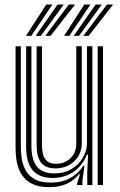

<svg xmlns="http://www.w3.org/2000/svg" viewBox="-20 -800 517 830"><path d="M192.9 9.1Q151.4 9.1 124.4 -2.8Q97.4 -14.8 81.8 -34.3Q66.1 -53.7 58.8 -76.5Q51.4 -99.3 49.4 -121.5Q47.3 -143.7 47.3 -160.6V-600H70.1V-164.7Q70.1 -144.5 73.4 -118.3Q76.7 -92.1 88.9 -67.5Q101.1 -42.8 127.4 -26.8Q153.8 -10.7 200 -10.7Q247.9 -10.7 282.9 -29.9Q317.9 -49.2 340.1 -83.4H345.4L336.5 -21.5V0H313.6L313.4 -6.8L325.7 -46.6H321.3Q297.4 -17.5 265.5 -4.2Q233.5 9.1 192.9 9.1ZM402.3 0V-600H425.3V0ZM220.1 -72.1Q190.7 -72.1 174.1 -82.6Q157.6 -93.1 149.9 -109.1Q142.3 -125.2 140.4 -142.4Q138.4 -159.5 138.4 -172.8V-600H161.3V-174Q161.3 -156.6 164.8 -137.5Q168.4 -118.5 181.6 -105.2Q194.8 -91.9 223.4 -91.9Q246.8 -91.9 266.4 -102.4Q286 -112.9 297.8 -132.4Q309.7 -151.9 309.7 -178.8V-600H333.6V-180.9Q333.6 -149.5 318.7 -124.9Q303.7 -100.2 278.1 -86.1Q252.5 -72.1 220.1 -72.1ZM206.6 -30.7Q149.2 -31.1 121.1 -64.3Q93 -97.5 93 -166V-600H115.8V-168.8Q115.8 -109.5 139.4 -80Q162.9 -50.4 214.6 -50.4Q257.1 -50.4 288.9 -69.2Q320.7 -88.1 338.3 -118.3Q356 -148.6 356 -182.7V-600H379.4V0H357.2V-58L360.9 -131.6H355.5Q335.3 -81.6 295.9 -55.9Q256.4 -30.3 206.6 -30.7ZM92.4 -645 179.9 -780.5H206.4L115.1 -645ZM134.1 -645 228.8 -780.5H255.4L156.7 -645ZM175.8 -645 277.7 -780.5H304.4L198.5 -645ZM257 -645 344.5 -780.5H371.1L279.6 -645ZM298.7 -645 393.5 -780.5H420.1L321.4 -645ZM340.4 -645 442.4 -780.5H469.1L363.2 -645Z"/></svg>

Font: Big Shoulders Inline Text Thin
Style: Regular
Weight: 100
Designer: Patric King
Foundry: XO Type Co
Version: Version 2.002